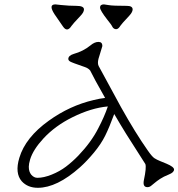

<svg xmlns="http://www.w3.org/2000/svg" viewBox="-20 -871 829 892"><path d="M665 -1.5Q642.1 -1.5 648.4 -33.7Q661.1 -93.3 655.3 -108.9L565.4 -250Q539.6 -291.5 510.7 -341.3Q488.3 -280.3 469 -241.2Q449.7 -202.1 416.5 -162.1Q383.3 -122.1 351.6 -93.8Q244.6 1.5 155.8 1.5Q108.9 1.5 81.1 -28.8Q48.3 -66.4 69.8 -137.7Q98.1 -232.4 206.5 -310.1Q304.2 -380.4 415 -406.2Q444.8 -413.6 468.3 -416Q415 -509.8 398.9 -543.5Q390.1 -554.2 374 -559.6Q314 -580.1 305.7 -585.2Q297.4 -590.3 297.4 -597.2Q297.4 -612.8 322.8 -620.6Q366.7 -632.8 400.4 -660.2Q419.4 -676.3 437.5 -676.3Q455.6 -676.3 455.6 -657.2L437.5 -597.7Q432.1 -576.2 438.5 -564L542 -373.5Q609.4 -252.9 666.5 -171.9Q686.5 -143.1 697.5 -136Q708.5 -128.9 724.1 -122.6Q739.7 -116.2 753.9 -110.4Q788.6 -95.7 788.6 -83.5Q788.6 -69.8 763.9 -60.1Q739.3 -50.3 723.9 -40Q708.5 -29.8 698.5 -21.2Q688.5 -12.7 681.2 -7.1Q673.8 -1.5 665 -1.5ZM120.1 -130.9Q113.8 -109.4 113.8 -96.7Q113.8 -84 116.7 -75.2Q119.6 -66.4 125 -59.6Q137.7 -44.9 153.8 -44.9Q183.1 -44.9 220.2 -59.8Q257.3 -74.7 286.6 -96.9Q315.9 -119.1 343.8 -147.9Q403.3 -210 436 -273.9Q465.3 -329.6 481 -376.5Q403.8 -369.6 316.4 -326.2Q236.3 -286.6 181.6 -227.5Q134.3 -176.3 120.1 -130.9ZM462.9 -850.6Q466.8 -850.6 485.4 -847.2Q503.9 -843.8 569.3 -843.8Q596.2 -843.8 596.2 -827.1Q596.2 -814.9 580.1 -797.4Q542.5 -757.3 539.1 -751Q525.4 -728 508.8 -738.8Q504.4 -741.7 501.7 -747.3Q499 -752.9 493.2 -760.7Q487.3 -768.6 479.5 -778.3Q444.8 -822.8 444.8 -835.9Q444.8 -850.6 462.9 -850.6ZM370.1 -827.1Q370.1 -814 353.5 -796.9Q316.9 -758.3 312.5 -751Q292 -718.8 272.5 -748L233.4 -804.7Q203.6 -850.6 237.3 -850.6L264.2 -847.7Q300.8 -843.8 335.4 -843.8Q370.1 -843.8 370.1 -827.1Z"/></svg>

Font: Snowburst One
Style: Regular
Weight: 400
Designer: Annet Stirling
Foundry: Annet Stirling
Version: Version 1.001